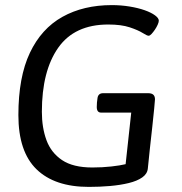

<svg xmlns="http://www.w3.org/2000/svg" viewBox="-20 -726 712 752"><path d="M418 -706Q454 -706 487.5 -700.5Q521 -695 546.5 -686Q572 -677 587 -666Q602 -655 602 -645Q602 -639 597.5 -629Q593 -619 586.5 -609.5Q580 -600 573.5 -593Q567 -586 562 -586Q556 -586 538.5 -597Q521 -608 488 -619Q455 -630 404 -630Q272 -630 208 -539Q144 -448 144 -288Q144 -226 162 -177Q180 -128 223 -99Q266 -70 342 -70Q381 -70 416.5 -74Q452 -78 472 -83L494 -285H376Q359 -285 359 -307Q359 -324 362 -342.5Q365 -361 384 -361H560Q574 -361 580.5 -355Q587 -349 587 -337Q587 -331 584 -301.5Q581 -272 576.5 -229.5Q572 -187 567 -143.5Q562 -100 559 -66Q557 -45 537 -31Q517 -17 484 -9Q451 -1 411 2.5Q371 6 328 6Q194 6 123 -63Q52 -132 52 -275Q52 -424 97 -519Q142 -614 224.5 -660Q307 -706 418 -706Z"/></svg>

Font: Asap VF Beta
Style: Italic
Weight: 400
Italic angle: -6°
Designer: Pablo Cosgaya
Foundry: Pablo Cosgaya
Version: Version 1.007